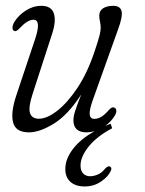

<svg xmlns="http://www.w3.org/2000/svg" viewBox="-20 -458 512 676"><path d="M369.5 -22.5 375 -6.5Q322 21.5 293 57Q264 92.5 263.5 124.5Q263.5 143.5 273 153Q282.5 162.5 297 162.5Q310 162.5 324.2 156.5Q338.5 150.5 349.5 136.5Q358 127 365 127.5Q369 128 371.2 132.2Q373.5 136.5 369.5 144.5Q361 164 335.8 181.2Q310.5 198.5 278 198.5Q245.5 198.5 227.5 181.8Q209.5 165 210 136.5Q210 102 236.5 67Q263 32 313 4Q298.5 8 284.5 8Q238.5 8 238.5 -35Q238.5 -49 244.8 -68Q251 -87 266 -125.5Q219.5 -53.5 169.8 -22.8Q120 8 82 8Q35 8 26 -27.2Q17 -62.5 38.5 -125.5L104 -321.5Q126 -388.5 98 -388.5Q77 -388.5 50 -359.5Q37.5 -345.5 30.5 -349Q24.5 -351 24 -359.2Q23.5 -367.5 29.5 -379Q44 -403.5 70.2 -420.5Q96.5 -437.5 125.5 -437.5Q160 -437.5 169.2 -411.8Q178.5 -386 164 -340.5L95 -128Q79 -79 85.8 -59.5Q92.5 -40 117 -40Q145.5 -40 181.8 -68.2Q218 -96.5 253 -149.2Q288 -202 312.5 -275.5Q326.5 -317 330.5 -333.2Q334.5 -349.5 334.5 -359Q334.5 -372 332 -382Q329.5 -392 329.5 -403.5Q329.5 -420 343 -428.8Q356.5 -437.5 379 -437.5Q403.5 -437.5 408 -418.5Q412.5 -399.5 395.5 -354L307.5 -108Q294.5 -72 295.8 -55.8Q297 -39.5 312.5 -39.5Q323.5 -39.5 335.5 -46Q347.5 -52.5 364.5 -72Q375.5 -83.5 382.5 -79Q389 -77 389.5 -68.5Q390 -60 384 -50.5Q371 -29.5 350.5 -14.5Q359.5 -18.5 369.5 -22.5Z"/></svg>

Font: Fraunces 144pt S100 Light
Style: Italic
Weight: 300
Italic angle: -16°
Version: Version 1.000; ttfautohint (v1.8.3)